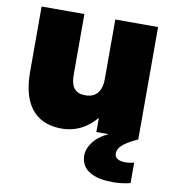

<svg xmlns="http://www.w3.org/2000/svg" viewBox="-82 -591 784 875"><g transform="rotate(10 310.0 -154.0)"><path d="M238 -242V-520H40V-217C40 -44 125 12 225 12C296 12 348 -21 385 -66V0H442C376 29 349 78 349 113C349 186 415 212 498 212C521 212 556 209 579 202V107C566 111 552 113 538 113C511 113 489 104 489 81C489 57 505 34 579 0V-520H381V-243C381 -202 366 -156 306 -156C248 -156 238 -197 238 -242Z"/></g></svg>

Font: Aspekta 950
Style: Regular
Weight: 950
Designer: Ivo Dolenc
Version: Version 2.000